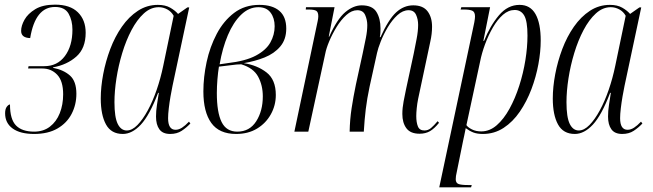

<svg xmlns="http://www.w3.org/2000/svg" viewBox="-20 -567 2811 827"><path d="M127 10Q67 10 34.5 -13.5Q2 -37 2 -79Q2 -98 9.5 -107.5Q17 -117 23 -117Q23 -53 49 -26.5Q75 0 127 0Q167 0 195 -21.5Q223 -43 237.5 -79.5Q252 -116 252 -161Q252 -218 226.5 -245Q201 -272 162 -272H101L103 -282H171Q227 -282 259.5 -325.5Q292 -369 292 -439Q292 -479 275.5 -508Q259 -537 217 -537Q132 -537 110 -403Q71 -404 71 -434Q71 -456 85.5 -482Q100 -508 132 -527.5Q164 -547 217 -547Q282 -547 315.5 -514Q349 -481 349 -426Q349 -359 309 -323.5Q269 -288 209 -277L208 -275Q254 -266 281.5 -241.5Q309 -217 309 -163Q309 -116 288.5 -76.5Q268 -37 227.5 -13.5Q187 10 127 10Z M509 10Q459 10 436.5 -31Q414 -72 414 -143Q414 -192 424.5 -247.5Q435 -303 455 -356Q475 -409 505 -452Q535 -495 574 -520.5Q613 -546 660 -546Q692 -546 713 -534Q734 -522 747 -507L787 -535H795L723 -197Q719 -178 714.5 -152Q710 -126 707 -100.5Q704 -75 704 -58Q704 -8 736 -8Q750 -8 764 -17Q778 -26 794 -43L800 -35Q783 -17 762.5 -3.5Q742 10 713 10Q681 10 666.5 -10Q652 -30 652 -65Q652 -89 656 -115Q660 -141 664 -167H661Q624 -70 586.5 -30Q549 10 509 10ZM526 -5Q549 -5 572 -28.5Q595 -52 616.5 -91.5Q638 -131 655 -180.5Q672 -230 683 -283L728 -499Q718 -517 700.5 -526.5Q683 -536 664 -536Q629 -536 599.5 -509Q570 -482 546.5 -437.5Q523 -393 506.5 -338.5Q490 -284 481.5 -229Q473 -174 473 -127Q473 -62 487 -33.5Q501 -5 526 -5Z M997 10Q924 10 890 -37.5Q856 -85 856 -173Q856 -235 870 -300Q884 -365 913.5 -421Q943 -477 988.5 -511.5Q1034 -546 1097 -546Q1153 -546 1183 -520.5Q1213 -495 1213 -444Q1213 -397 1187 -366.5Q1161 -336 1119.5 -319.5Q1078 -303 1030 -295Q1088 -286 1128 -255Q1168 -224 1168 -158Q1168 -113 1146.5 -74.5Q1125 -36 1087 -13Q1049 10 997 10ZM960 -295Q1038 -304 1082 -327.5Q1126 -351 1144.5 -384Q1163 -417 1163 -454Q1163 -489 1145.5 -512.5Q1128 -536 1093 -536Q1052 -536 1018.5 -503.5Q985 -471 961.5 -415.5Q938 -360 926 -290ZM1002 0Q1055 0 1083.5 -44.5Q1112 -89 1112 -152Q1112 -199 1092 -236.5Q1072 -274 1019 -290Q1001 -290 973 -286Q945 -282 923 -280Q919 -256 916.5 -225Q914 -194 914 -166Q914 -83 934.5 -41.5Q955 0 1002 0Z M1787 9Q1748 9 1730.5 -14.5Q1713 -38 1713 -76Q1713 -102 1718.5 -130.5Q1724 -159 1729 -183L1762 -336Q1768 -366 1774.5 -399.5Q1781 -433 1781 -460Q1781 -484 1772 -503.5Q1763 -523 1740 -523Q1715 -523 1692 -502Q1669 -481 1650.5 -450Q1632 -419 1620 -388.5Q1608 -358 1604 -339L1572 -194Q1561 -142 1555.5 -97Q1550 -52 1547 0H1486Q1487 -52 1494.5 -101Q1502 -150 1513 -203L1542 -336Q1550 -374 1556 -404Q1562 -434 1562 -459Q1562 -481 1553 -502Q1544 -523 1519 -523Q1495 -523 1472 -502.5Q1449 -482 1430 -451Q1411 -420 1398 -389Q1385 -358 1381 -336L1308 0H1248L1343 -451Q1346 -465 1348.5 -477Q1351 -489 1351 -497Q1351 -515 1342 -520.5Q1333 -526 1308 -526H1297L1298 -536H1421L1396 -409H1398Q1432 -485 1467 -514.5Q1502 -544 1538 -544Q1584 -544 1601.5 -515.5Q1619 -487 1619 -444Q1619 -436 1618.5 -426.5Q1618 -417 1616 -407H1619Q1653 -483 1686 -513.5Q1719 -544 1760 -544Q1802 -544 1821.5 -518.5Q1841 -493 1841 -452Q1841 -421 1833.5 -388Q1826 -355 1821 -329L1781 -141Q1777 -121 1775 -101Q1773 -81 1773 -67Q1773 -40 1780 -22.5Q1787 -5 1808 -5Q1824 -5 1836.5 -15.5Q1849 -26 1865 -45L1871 -38Q1851 -13 1832 -2Q1813 9 1787 9Z M2015 -433Q2020 -455 2023 -471Q2026 -487 2026 -496Q2026 -515 2015 -520.5Q2004 -526 1978 -526H1964L1967 -536H2091L2062 -391H2065Q2091 -456 2129 -501Q2167 -546 2218 -546Q2264 -546 2286.5 -506.5Q2309 -467 2309 -392Q2309 -345 2299 -290.5Q2289 -236 2269 -183Q2249 -130 2219 -86Q2189 -42 2149 -16Q2109 10 2060 10Q2035 10 2018.5 3.5Q2002 -3 1986 -15Q1982 4 1980 15Q1978 26 1975 38L1948 171Q1945 183 1944 191Q1943 199 1943 205Q1943 221 1955 225.5Q1967 230 1995 230H2012L2009 240H1872ZM2053 -1Q2089 -1 2119.5 -27.5Q2150 -54 2174.5 -98.5Q2199 -143 2216.5 -197.5Q2234 -252 2243 -308Q2252 -364 2252 -414Q2252 -476 2238 -500Q2224 -524 2197 -524Q2170 -524 2146.5 -503.5Q2123 -483 2103.5 -449.5Q2084 -416 2069.5 -377Q2055 -338 2048 -302L1989 -28Q1996 -18 2013 -9.5Q2030 -1 2053 -1Z M2456 10Q2406 10 2383.5 -31Q2361 -72 2361 -143Q2361 -192 2371.5 -247.5Q2382 -303 2402 -356Q2422 -409 2452 -452Q2482 -495 2521 -520.5Q2560 -546 2607 -546Q2639 -546 2660 -534Q2681 -522 2694 -507L2734 -535H2742L2670 -197Q2666 -178 2661.5 -152Q2657 -126 2654 -100.5Q2651 -75 2651 -58Q2651 -8 2683 -8Q2697 -8 2711 -17Q2725 -26 2741 -43L2747 -35Q2730 -17 2709.5 -3.5Q2689 10 2660 10Q2628 10 2613.5 -10Q2599 -30 2599 -65Q2599 -89 2603 -115Q2607 -141 2611 -167H2608Q2571 -70 2533.5 -30Q2496 10 2456 10ZM2473 -5Q2496 -5 2519 -28.5Q2542 -52 2563.5 -91.5Q2585 -131 2602 -180.5Q2619 -230 2630 -283L2675 -499Q2665 -517 2647.5 -526.5Q2630 -536 2611 -536Q2576 -536 2546.5 -509Q2517 -482 2493.5 -437.5Q2470 -393 2453.5 -338.5Q2437 -284 2428.5 -229Q2420 -174 2420 -127Q2420 -62 2434 -33.5Q2448 -5 2473 -5Z"/></svg>

Font: Noto Serif Display ExtraCondensed Light
Style: Italic
Weight: 300
Width: 2
Italic angle: -12°
Designer: Monotype Design Team
Foundry: Monotype Imaging Inc.
Version: Version 2.009